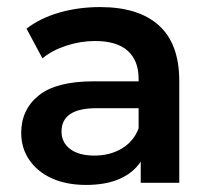

<svg xmlns="http://www.w3.org/2000/svg" viewBox="-20 -517 576 543"><path d="M487 -288V0H378V-60Q357 -28 318 -11Q279 6 223.5 6Q168 6 127 -12.5Q86 -31 63 -64.5Q40 -98 40 -141Q40 -207 89.5 -247Q139 -287 245 -287H372V-294Q372 -346 341 -373.5Q310 -401 249 -401Q208 -401 168 -388Q128 -375 100 -352L55 -436Q94 -466 148 -481.5Q202 -497 263 -497Q372 -497 429.5 -445Q487 -393 487 -288ZM372 -154V-211H253Q154 -211 154 -145Q154 -114 178.5 -95.5Q203 -77 247 -77Q291 -77 324.5 -97Q358 -117 372 -154Z"/></svg>

Font: Montserrat Ace
Style: Bold
Weight: 600
Designer: Julieta Ulanovsky
Foundry: Julieta Ulanovsky
Version: Version 1